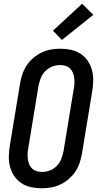

<svg xmlns="http://www.w3.org/2000/svg" viewBox="-20 -1005 540 1033"><path d="M205 8Q176 8 147.5 2Q119 -4 96 -19Q73 -34 57.5 -56.5Q42 -79 34.5 -106Q27 -133 27.5 -162.5Q28 -192 33 -222L88 -556Q92 -581 100.5 -606Q109 -631 123.5 -653Q138 -675 159 -693Q180 -711 204 -722.5Q228 -734 253.5 -738.5Q279 -743 304 -743Q333 -743 361.5 -737Q390 -731 413 -716Q436 -701 451.5 -678.5Q467 -656 474.5 -629Q482 -602 481.5 -572.5Q481 -543 476 -513L421 -179Q417 -154 408.5 -129Q400 -104 385.5 -82Q371 -60 350 -42Q329 -24 305 -12.5Q281 -1 255.5 3.5Q230 8 205 8ZM207 -80Q228 -80 249.5 -88.5Q271 -97 286.5 -113.5Q302 -130 310 -151Q318 -172 322 -193L377 -528Q380 -543 380.5 -558Q381 -573 379 -587.5Q377 -602 371.5 -615Q366 -628 356 -637.5Q346 -647 331.5 -651Q317 -655 302 -655Q281 -655 260 -646.5Q239 -638 223 -621.5Q207 -605 199 -584Q191 -563 187 -542L132 -207Q129 -192 128.5 -177Q128 -162 130 -147.5Q132 -133 137.5 -120Q143 -107 153.5 -97.5Q164 -88 178 -84Q192 -80 207 -80ZM313 -790 265 -840 422 -985 482 -925Z"/></svg>

Font: Iosevka SS04 Semibold
Style: Italic
Weight: 600
Italic angle: -9°
Monospace: yes
Designer: Belleve Invis
Foundry: Belleve Invis
Version: Version 19.0.0; ttfautohint (v1.8.4)